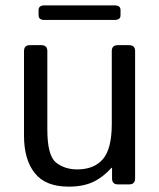

<svg xmlns="http://www.w3.org/2000/svg" viewBox="-20 -679 587 707"><path d="M144 -605.5Q122.1 -605.5 122.1 -622.6V-642.1Q122.1 -659.2 144 -659.2H401.9Q423.8 -659.2 423.8 -642.1V-622.6Q423.8 -605.5 401.9 -605.5ZM68.4 -178.7V-490.7Q68.4 -512.7 90.3 -512.7H132.3Q154.3 -512.7 154.3 -490.7V-202.1Q154.3 -106.4 186 -80.8Q217.8 -55.2 264.6 -55.2Q326.2 -55.2 358.9 -93Q391.6 -130.9 391.6 -222.7V-490.7Q391.6 -512.7 413.6 -512.7H455.6Q477.5 -512.7 477.5 -490.7V-22Q477.5 0 455.6 0H414.6Q392.6 0 392.6 -22V-61H390.6Q358.9 -25.9 322.3 -8.8Q285.6 8.3 232.9 8.3Q147.5 8.3 107.9 -41.7Q68.4 -91.8 68.4 -178.7Z"/></svg>

Font: Istok Web
Style: Regular
Weight: 400
Designer: Andrey V. Panov
Foundry: Andrey V. Panov
Version: Version 1.0.2g